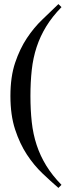

<svg xmlns="http://www.w3.org/2000/svg" viewBox="-20 -746 331 940"><path d="M281 -711Q236 -665 206.5 -617Q177 -569 159.5 -516Q142 -463 135.5 -403.5Q129 -344 129 -276Q129 -208 135.5 -148.5Q142 -89 159.5 -36Q177 17 206.5 65Q236 113 281 159L266 174Q229 142 187.5 102.5Q146 63 111.5 10.5Q77 -42 54 -112Q31 -182 31 -276Q31 -370 54 -438.5Q77 -507 111.5 -559Q146 -611 187.5 -650.5Q229 -690 266 -726Z"/></svg>

Font: Bluu Next Cyrillic
Style: Bold
Weight: 700
Designer: Igor Stepanchenko
Foundry: Igor Stepanchenko
Version: Version 1.000